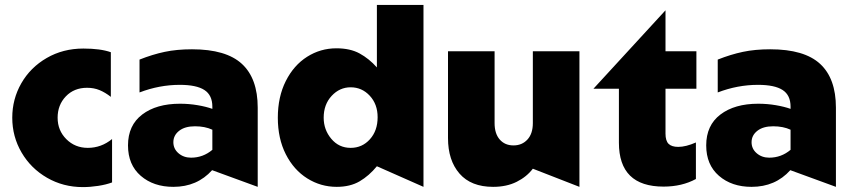

<svg xmlns="http://www.w3.org/2000/svg" viewBox="-20 -750 3482 783"><path d="M320 -552Q237 -552 170.5 -513.5Q104 -475 67 -410.5Q30 -346 30 -270Q30 -193 68 -128Q106 -63 172 -25Q238 13 318 13Q348 13 380.5 8Q413 3 437 -6V-183Q393 -147 338 -147Q286 -147 250.5 -182.5Q215 -218 215 -270Q215 -322 248.5 -357Q282 -392 335 -392Q363 -392 386 -382.5Q409 -373 432 -355V-537Q390 -552 320 -552Z M759 -107Q729 -107 708 -125Q687 -143 687 -170Q687 -198 710.5 -216.5Q734 -235 775 -235Q816 -235 846 -221V-139Q808 -107 759 -107ZM763 -549Q701 -549 651.5 -538.5Q602 -528 549 -507V-373Q630 -404 713 -404Q781 -404 813.5 -383Q846 -362 846 -315V-306Q821 -315 786 -321Q751 -327 714 -327Q618 -327 560 -283Q502 -239 502 -157Q502 -78 554 -33Q606 12 687 12Q784 12 845 -56L1031 12V-311Q1031 -430 966.5 -489.5Q902 -549 763 -549Z M1707 -730H1517V-475Q1485 -511 1446.5 -532Q1408 -553 1352 -553Q1287 -553 1232.5 -518.5Q1178 -484 1145.5 -419.5Q1113 -355 1113 -270Q1113 -185 1145.5 -121Q1178 -57 1233 -22.5Q1288 12 1353 12Q1408 12 1446.5 -10.5Q1485 -33 1517 -72L1707 12ZM1300 -270Q1300 -324 1332.5 -359Q1365 -394 1410 -394Q1456 -394 1488 -359.5Q1520 -325 1520 -272Q1520 -217 1488.5 -182Q1457 -147 1410 -147Q1362 -147 1331 -184Q1300 -221 1300 -270Z M1991 12Q2046 12 2087 -8.5Q2128 -29 2153 -62L2343 12V-541H2153V-248Q2153 -205 2131 -181Q2109 -157 2074 -157Q2039 -157 2018 -181Q1997 -205 1997 -248V-541H1807V-187Q1807 -96 1854 -42Q1901 12 1991 12Z M2686 11Q2761 11 2818 -20V-169Q2777 -151 2746 -151Q2719 -151 2706.5 -163.5Q2694 -176 2694 -205V-388H2820V-541H2694V-708L2400 -388H2504V-168Q2504 11 2686 11Z M3117 -107Q3087 -107 3066 -125Q3045 -143 3045 -170Q3045 -198 3068.5 -216.5Q3092 -235 3133 -235Q3174 -235 3204 -221V-139Q3166 -107 3117 -107ZM3121 -549Q3059 -549 3009.5 -538.5Q2960 -528 2907 -507V-373Q2988 -404 3071 -404Q3139 -404 3171.5 -383Q3204 -362 3204 -315V-306Q3179 -315 3144 -321Q3109 -327 3072 -327Q2976 -327 2918 -283Q2860 -239 2860 -157Q2860 -78 2912 -33Q2964 12 3045 12Q3142 12 3203 -56L3389 12V-311Q3389 -430 3324.5 -489.5Q3260 -549 3121 -549Z"/></svg>

Font: Geom Black
Style: Bold
Weight: 900
Version: Version 1.102